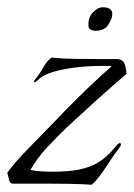

<svg xmlns="http://www.w3.org/2000/svg" viewBox="-30 -508 369 530"><path d="M223 2Q193 0 163 -0.5Q133 -1 103 -1H6Q-3 -1 -5.5 -13Q-8 -25 -10 -31Q11 -60 43 -92.5Q75 -125 128 -180Q143 -196 183.5 -236.5Q224 -277 278 -325Q271 -326 263 -326Q255 -326 247 -326Q215 -326 180.5 -322Q146 -318 118.5 -310Q91 -302 79 -291Q78 -290 73 -285.5Q68 -281 65 -281Q65 -281 64.5 -281.5Q64 -282 64 -283Q64 -285 67.5 -289.5Q71 -294 72 -295Q82 -308 90.5 -323.5Q99 -339 112 -349Q144 -346 176 -345.5Q208 -345 240 -345H291Q310 -345 314.5 -330Q319 -315 319 -304Q277 -268 236.5 -231.5Q196 -195 155 -157Q127 -130 99.5 -100.5Q72 -71 54 -39Q72 -34 118 -34Q136 -34 155 -35.5Q174 -37 189 -40Q218 -46 241 -59.5Q264 -73 288 -102Q289 -104 293.5 -108.5Q298 -113 300 -113Q304 -113 304 -110Q304 -107 301.5 -103Q299 -99 296 -95Q286 -83 273 -62.5Q260 -42 246.5 -24Q233 -6 223 2ZM235 -423Q228 -423 222 -425.5Q216 -428 215 -432Q214 -435 214 -441Q214 -461 227 -474.5Q240 -488 254 -488Q280 -488 280 -469Q280 -457 269 -440Q264 -431 254 -427Q244 -423 235 -423Z"/></svg>

Font: Beau Rivage
Style: Regular
Weight: 400
Designer: Robert E. Leuschke
Foundry: Robert E. Leuschke
Version: Version 1.010; ttfautohint (v1.8.3)